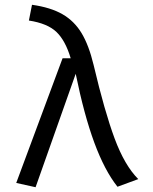

<svg xmlns="http://www.w3.org/2000/svg" viewBox="-20 -771 640 804"><path d="M276 -527Q254 -601 216.5 -637Q179 -673 101 -685L114 -751Q192 -740 241.5 -711.5Q291 -683 321.5 -632.5Q352 -582 372 -499Q418 -304 460 -191Q502 -78 559 -21L472 11Q418 -57 375 -173.5Q332 -290 297 -462L129 13L48 -5L242 -527Z"/></svg>

Font: FiraDG Mono
Style: Regular
Weight: 400
Designer: Carrois Corporate & Edenspiekermann AG
Foundry: Carrois Corporate GbR & Edenspiekermann AG
Version: Version 3.206